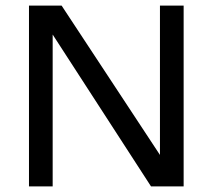

<svg xmlns="http://www.w3.org/2000/svg" viewBox="-20 -669 763 689"><path d="M639 0H522L169 -545V0H84V-649H201L554 -113V-649H639Z"/></svg>

Font: Play
Style: Regular
Weight: 400
Designer: Jonas Hecksher
Foundry: Jonas Hecksher, Playtypeª, e-types AS
Version: Version 1.002